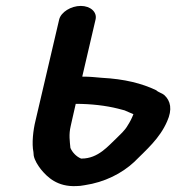

<svg xmlns="http://www.w3.org/2000/svg" viewBox="-20 -718 596 649"><path d="M236 -367C288 -367 338 -361 378 -351L401 -345C407 -343 420 -336 431 -332C425 -317 420 -307 411 -293C402 -277 386 -263 374 -251C346 -225 312 -182 256 -182H254C237 -189 224 -204 218 -218C216 -240 212 -263 219 -292C220 -298 222 -304 223 -310ZM253 -698C220 -698 186 -677 180 -652L100 -310C92 -278 87 -233 93 -204L94 -192C97 -176 108 -159 118 -146C140 -119 174 -86 238 -89C246 -89 256 -90 266 -92C334 -102 392 -132 433 -170C475 -212 520 -250 545 -308C563 -348 557 -377 535 -397C528 -403 515 -406 508 -413C460 -436 401 -451 324 -455C300 -457 286 -459 258 -459L303 -652C309 -677 286 -698 253 -698Z"/></svg>

Font: Blanket
Style: SikObl
Weight: 700
Foundry: Cannot Into Space Fonts
Version: Version 0.9